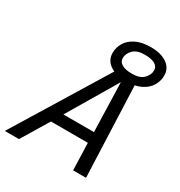

<svg xmlns="http://www.w3.org/2000/svg" viewBox="-218 -961 1023 1093"><g transform="rotate(30 294.0 -414.5)"><path d="M126 -177.8 167.7 -248H434L443.5 -177.8ZM66.8 0H-26.2L375.4 -655L428.3 -617.6L426.8 -604.1L194.2 -211.8H194.8ZM507.6 0H422.8L415.8 -211.6L417.7 -211.9L406.1 -606.2L410.2 -617.6L482.2 -644ZM447.6 -774.5Q396.6 -774.5 372.2 -749.7Q347.7 -724.9 347.7 -695.3Q347.7 -671.5 370.1 -657.6Q392.5 -643.7 437.7 -643.7Q488.7 -643.7 513.2 -668.5Q537.6 -693.3 537.6 -722.9Q537.6 -747.1 515.3 -760.8Q492.9 -774.5 447.6 -774.5ZM428 -589.2Q363 -589.2 323 -616.6Q282.9 -644.1 282.9 -692.4Q282.9 -727.6 301.4 -758.8Q319.9 -790 358.5 -809.5Q397.2 -829 457.3 -829Q522.3 -829 562.4 -801.8Q602.4 -774.5 602.4 -725.9Q602.4 -690.9 583.9 -659.5Q565.5 -628.2 526.8 -608.7Q488.1 -589.2 428 -589.2Z"/></g></svg>

Font: Intel One Mono Light
Style: Italic
Weight: 300
Italic angle: -16°
Monospace: yes
Designer: Fred Shallcrass
Foundry: Frere-Jones Type LLC
Version: Version 1.004